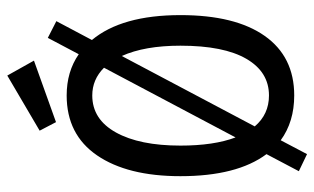

<svg xmlns="http://www.w3.org/2000/svg" viewBox="-192 -644 883 540"><g transform="rotate(-90 250.0 -374.5)"><path d="M86 47 38 24 86 -67Q24 -150 24 -309Q24 -458 82.5 -543.5Q141 -629 251 -629Q318 -629 367 -595L413 -682L460 -658L407 -558Q477 -474 477 -309Q477 -155 418.5 -72Q360 11 251 11Q177 11 125 -27ZM110 -309Q110 -215 133 -154L329 -524Q296 -557 251 -557Q184 -557 147 -490.5Q110 -424 110 -309ZM251 -60Q317 -60 354 -123.5Q391 -187 391 -309Q391 -410 362 -474L164 -100Q198 -60 251 -60ZM176 -659 152 -705 307 -796 349 -721Z"/></g></svg>

Font: Inconsolata Medium
Style: Regular
Weight: 500
Monospace: yes
Designer: Raph Levien, Cyreal, Brenton Simpson
Foundry: Raph Levien, Cyreal, Google
Version: Version 3.001; ttfautohint (v1.8.2.53-6de2)